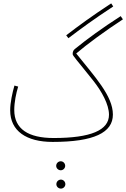

<svg xmlns="http://www.w3.org/2000/svg" viewBox="-20 -815 744 1131"><path d="M383 -590C458 -647 530 -700 647 -777L635 -795C519 -719 447 -666 370 -607ZM290 21C534 21 645 -34 645 -140C645 -250 539 -362 429 -500C492 -554 601 -634 704 -701L691 -720C585 -652 493 -585 423 -528C414 -521 408 -513 408 -497C408 -486 430 -465 530 -339C579 -277 622 -200 622 -139C622 -48 515 -2 296 -2C147 -2 64 -55 64 -167C64 -213 75 -266 87 -305L65 -311C53 -269 40 -211 40 -165C40 -43 136 21 290 21ZM338 188C352 188 364 176 364 162C364 147 352 135 338 135C323 135 311 147 311 162C311 176 323 188 338 188ZM339 296C353 296 365 284 365 270C365 255 353 243 339 243C324 243 312 255 312 270C312 284 324 296 339 296Z"/></svg>

Font: Noto Sans Arabic ExtCond Thin
Style: Regular
Weight: 100
Width: 2
Designer: Monotype Design Team, Nadine Chahine, Nizar Qandah and Khaled Hosny
Foundry: Monotype Imaging Inc.
Version: Version 2.012